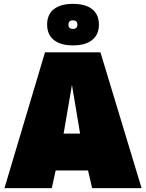

<svg xmlns="http://www.w3.org/2000/svg" viewBox="-20 -970 753 990"><path d="M3 0 212 -700H498L710 0H455L434 -91H267L247 0ZM308 -281H393L351 -532ZM356 -736Q292 -736 257.5 -764Q223 -792 223 -843Q223 -895 257.5 -922.5Q292 -950 356 -950Q421 -950 455.5 -922.5Q490 -895 490 -843Q490 -792 455.5 -764Q421 -736 356 -736ZM356 -821Q379 -821 379 -843Q379 -865 356 -865Q333 -865 333 -843Q333 -821 356 -821Z"/></svg>

Font: Georama ExtraCondensed Thin Black
Style: Regular
Weight: 900
Version: Version 1.001